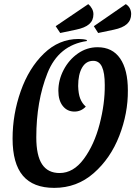

<svg xmlns="http://www.w3.org/2000/svg" viewBox="-20 -889 656 931"><path d="M41 -217Q41 -335 80.5 -447Q120 -559 193 -629.5Q266 -700 361 -700Q385 -700 401 -695V-690Q264 -670 210 -534Q156 -398 156 -223Q156 -135 184 -92.5Q212 -50 269 -50Q336 -50 386.5 -118.5Q437 -187 463 -287Q489 -387 488 -477Q488 -536 474.5 -565Q461 -594 432 -594Q397 -594 378 -561Q359 -528 359 -472Q360 -434 369 -411Q378 -388 396 -372Q373 -348 341 -348Q306 -348 284.5 -375Q263 -402 263 -449Q263 -501 288.5 -550Q314 -599 357.5 -629.5Q401 -660 453 -660Q525 -660 562.5 -605.5Q600 -551 600 -451Q601 -340 558.5 -230.5Q516 -121 434.5 -49.5Q353 22 243 22Q141 22 91 -37Q41 -96 41 -217ZM408 -869Q419 -860 426 -847Q433 -834 433 -820Q433 -790 412.5 -772Q392 -754 348 -745L272 -729L250 -762ZM590 -869Q603 -861 609.5 -848.5Q616 -836 616 -821Q616 -791 595.5 -772.5Q575 -754 532 -745L456 -729L435 -762Z"/></svg>

Font: Sansita SW
Style: Italic
Weight: 400
Italic angle: -11°
Designer: Pablo Cosgaya
Foundry: Omnibus-Type
Version: Version 1.000